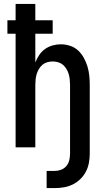

<svg xmlns="http://www.w3.org/2000/svg" viewBox="-20 -755 540 984"><path d="M219 209V121H260Q277 121 293 115Q309 109 320 96Q331 83 335 66Q339 49 339 32V-320Q339 -334 337.5 -348Q336 -362 332 -375.5Q328 -389 320.5 -401.5Q313 -414 302.5 -423Q292 -432 278 -436Q264 -440 250 -440Q236 -440 222 -436Q208 -432 197.5 -423Q187 -414 179.5 -401.5Q172 -389 168 -375.5Q164 -362 162.5 -348Q161 -334 161 -320V0H60V-582H18V-651H60V-735H161V-651H250V-582H161V-435Q169 -455 181 -473Q193 -491 210.5 -503.5Q228 -516 249 -522Q270 -528 291 -528Q315 -528 338.5 -520.5Q362 -513 379.5 -497Q397 -481 409 -459.5Q421 -438 428 -415Q435 -392 437.5 -368Q440 -344 440 -320V32Q440 56 435.5 80Q431 104 420 125Q409 146 391.5 163Q374 180 352.5 190.5Q331 201 307.5 205Q284 209 260 209Z"/></svg>

Font: Iosevka SS04 Semibold
Style: Regular
Weight: 600
Monospace: yes
Designer: Belleve Invis
Foundry: Belleve Invis
Version: Version 19.0.0; ttfautohint (v1.8.4)